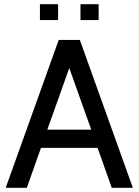

<svg xmlns="http://www.w3.org/2000/svg" viewBox="-20 -889 656 909"><path d="M442 -189H174L107 0H7L258 -700H358L609 0H509ZM412 -275 308 -567 204 -275ZM169 -869H255V-794H169ZM361 -869H447V-794H361Z"/></svg>

Font: Cabin
Style: Regular
Weight: 400
Designer: Pablo Impallari
Foundry: Pablo Impallari. http://www.impallari.com Igino Marini. http://www.ikern.com
Version: Version 2.001